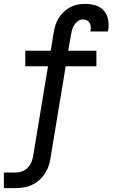

<svg xmlns="http://www.w3.org/2000/svg" viewBox="-43 -763 579 988"><path d="M-23 205V125H37Q54 125 70.5 119Q87 113 99.5 100Q112 87 119 70.5Q126 54 128 37L204 -422H87V-502H218L233 -594Q236 -614 242 -633Q248 -652 259 -670Q270 -688 285.5 -702.5Q301 -717 319.5 -726.5Q338 -736 357.5 -739.5Q377 -743 397 -743Q424 -743 449.5 -735Q475 -727 491.5 -708.5Q508 -690 513 -663Q518 -636 514 -610Q513 -608 512.5 -606Q512 -604 512 -601H422Q422 -602 422.5 -603Q423 -604 423 -605Q425 -615 424 -626Q423 -637 418 -645.5Q413 -654 403.5 -658.5Q394 -663 383 -663Q370 -663 358 -654.5Q346 -646 338.5 -633.5Q331 -621 327.5 -608Q324 -595 322 -581L308 -502H453V-422H295L217 50Q214 71 207 91.5Q200 112 187.5 131Q175 150 157.5 165Q140 180 120 189Q100 198 79 201.5Q58 205 37 205Z"/></svg>

Font: Iosevka Curly Slab MdObl
Style: Regular
Weight: 500
Italic angle: -9°
Monospace: yes
Designer: Belleve Invis
Foundry: Belleve Invis
Version: Version 11.0.0; ttfautohint (v1.8.3)